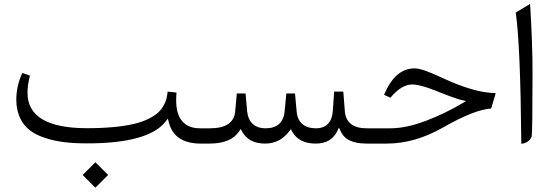

<svg xmlns="http://www.w3.org/2000/svg" viewBox="-20 -688 2651 920"><path d="M376 150.4 437 211.4 498 150.4 437 89.4ZM398.4 -1C596.2 -1 721.7 -37.1 774.9 -107.4L784.2 -119.6L788.1 -105C804.7 -35.2 856 0 941.9 0H950.7C954.1 -3.4 955.6 -13.2 955.6 -30.3V-42.5C955.6 -59.6 953.1 -70.8 950.7 -73.2H938C863.3 -73.2 824.2 -119.6 824.2 -206.1C824.2 -220.2 824.7 -232.9 825.7 -244.6L783.2 -249C781.7 -234.9 779.8 -222.7 776.9 -211.9C770.5 -189.9 754.9 -162.1 731.9 -143.6C708.5 -125 669.4 -104.5 617.7 -93.3C565.9 -81.5 490.2 -73.7 397.9 -73.7C207 -73.7 111.8 -130.4 111.8 -243.7C111.8 -269 115.7 -296.4 123.5 -325.7L86.9 -338.4C67.9 -297.4 58.1 -254.4 58.1 -210C58.1 -145 83 -94.7 122.6 -64C142.6 -48.8 167 -36.1 196.8 -26.9C255.4 -7.3 317.9 -1 398.4 -1Z M1493.2 0C1543 0 1577.6 -20.5 1597.2 -62L1604 -76.7L1610.8 -62C1628.9 -20.5 1667.5 0 1737.3 0H1747.1C1750.5 -3.4 1752 -13.2 1752 -30.3V-42.5C1752 -59.6 1749.5 -70.8 1747.1 -73.2H1737.8C1671.9 -73.2 1636.7 -100.6 1632.3 -155.8L1625 -249H1581.1L1574.7 -155.8C1570.8 -102.5 1543 -73.2 1494.1 -73.2C1438 -73.2 1405.8 -101.6 1401.4 -154.3L1393.6 -240.2H1352.1L1343.8 -154.8C1339.4 -101.6 1307.6 -73.2 1253.4 -73.2C1199.7 -73.2 1169.4 -102.5 1164.1 -155.8L1156.7 -240.2H1114.7L1106.9 -153.8C1102.1 -100.1 1061.5 -73.2 985.8 -73.2H945.8C932.1 -73.2 926.3 -65.4 926.3 -42.5V-30.3C926.3 -7.3 932.6 0 945.8 0H983.4C1053.2 0 1100.6 -20 1126.5 -59.6L1133.3 -69.8L1139.2 -59.1C1160.6 -19.5 1197.8 0 1250.5 0C1297.9 0 1336.4 -20 1366.7 -60.1L1373.5 -69.3L1378.9 -59.1C1400.4 -19.5 1438.5 0 1493.2 0Z M1850.6 -219.7C1886.2 -262.2 1920.9 -283.2 1954.6 -283.2C1979.5 -283.2 2015.6 -273.9 2062.5 -255.4C2131.3 -227.5 2175.3 -211.9 2194.8 -208L2212.9 -204.1L2197.3 -194.3C2140.6 -160.6 2081.1 -131.8 2019 -108.4C1956.5 -85 1900.4 -73.2 1850.1 -73.2H1742.2C1728.5 -73.2 1722.7 -65.4 1722.7 -42.5V-30.3C1722.7 -7.3 1729 0 1742.2 0H1833.5C1922.9 0 2011.7 -25.4 2101.1 -76.2C2202.6 -134.3 2280.3 -164.6 2333.5 -168L2354 -236.8C2354.5 -239.3 2354.5 -241.7 2354.5 -241.7C2354 -242.2 2353 -242.2 2351.6 -242.2C2286.1 -242.7 2201.7 -267.1 2098.1 -315.4C2034.7 -345.2 1991.2 -360.4 1967.8 -360.4C1902.8 -360.4 1856 -317.9 1820.3 -233.9Z M2451.2 -627.9C2466.3 -525.4 2475.1 -315.9 2478 1C2501.5 -1.5 2518.1 -12.7 2527.3 -32.7C2530.3 -47.4 2531.7 -149.9 2531.7 -340.3C2531.7 -435.5 2527.8 -542 2520.5 -660.2C2520 -663.1 2520 -665 2520 -666C2519.5 -668 2519 -668.5 2518.1 -668Z"/></svg>

Font: Sahel Light
Style: Regular
Weight: 300
Foundry: Saber Rastikerdar (saber.rastikerdar@gmail.com)
Version: Version 3.4.0